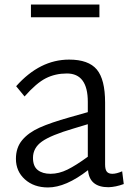

<svg xmlns="http://www.w3.org/2000/svg" viewBox="-20 -809 585 844"><path d="M50 0ZM524 0Q489 13 457 14Q373 14 367 -61Q269 15 191 15Q129 15 89.5 -20.5Q50 -56 50 -111Q50 -160 77.5 -193Q105 -226 154 -248Q203 -270 285 -293L366 -316V-361Q366 -486 274 -486Q223 -486 181.5 -465Q140 -444 88 -385L51 -430Q155 -547 284 -547Q369 -547 405.5 -503.5Q442 -460 442 -358V-86Q442 -64 449.5 -54.5Q457 -45 474 -45Q492 -45 517 -56ZM202 -45Q239 -45 276.5 -63.5Q314 -82 366 -120V-263L303 -244Q204 -215 164.5 -187Q125 -159 125 -115Q125 -78 146 -61.5Q167 -45 202 -45ZM116 -789H417V-733H116Z"/></svg>

Font: Martel Sans Light
Style: Regular
Weight: 300
Designer: Dan Reynolds and Mathieu Réguer
Foundry: Dan Reynolds and Mathieu Réguer
Version: Version 1.002; ttfautohint (v1.1) -l 5 -r 5 -G 72 -x 0 -D la